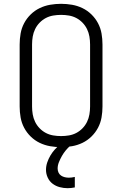

<svg xmlns="http://www.w3.org/2000/svg" viewBox="-20 -763 640 1006"><path d="M300 8Q271 8 242.5 3Q214 -2 188 -14.5Q162 -27 141 -47.5Q120 -68 106.5 -93.5Q93 -119 88 -147.5Q83 -176 83 -205V-530Q83 -559 88 -587.5Q93 -616 106.5 -641.5Q120 -667 141 -687.5Q162 -708 188 -720.5Q214 -733 242.5 -738Q271 -743 300 -743Q329 -743 357.5 -738Q386 -733 412 -720.5Q438 -708 459 -687.5Q480 -667 493.5 -641.5Q507 -616 512 -587.5Q517 -559 517 -530V-205Q517 -176 512 -147.5Q507 -119 493.5 -93.5Q480 -68 459 -47.5Q438 -27 412 -14.5Q386 -2 357.5 3Q329 8 300 8ZM300 -50Q321 -50 341.5 -53.5Q362 -57 380 -66.5Q398 -76 412.5 -91Q427 -106 436 -124.5Q445 -143 448.5 -163.5Q452 -184 452 -205V-530Q452 -551 448.5 -571.5Q445 -592 436 -610.5Q427 -629 412.5 -644Q398 -659 380 -668.5Q362 -678 341.5 -681.5Q321 -685 300 -685Q279 -685 258.5 -681.5Q238 -678 220 -668.5Q202 -659 187.5 -644Q173 -629 164 -610.5Q155 -592 151.5 -571.5Q148 -551 148 -530V-205Q148 -184 151.5 -163.5Q155 -143 164 -124.5Q173 -106 187.5 -91Q202 -76 220 -66.5Q238 -57 258.5 -53.5Q279 -50 300 -50ZM334 223Q313 223 292.5 217.5Q272 212 255.5 199.5Q239 187 230 167.5Q221 148 221 127Q221 107 227.5 88Q234 69 244 52Q254 35 267.5 20Q281 5 297 -8H349V0Q336 11 324.5 25Q313 39 304.5 54Q296 69 289 86Q282 103 282 120Q282 131 286.5 141Q291 151 300 157Q309 163 319.5 165.5Q330 168 341 168Q348 168 356 167Q364 166 372 164V219Q362 221 352.5 222Q343 223 334 223Z"/></svg>

Font: Iosevka Light Extended
Style: Regular
Weight: 300
Width: 7
Monospace: yes
Designer: Belleve Invis
Foundry: Belleve Invis
Version: Version 32.5.0; ttfautohint (v1.8.4)